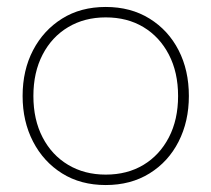

<svg xmlns="http://www.w3.org/2000/svg" viewBox="-20 -522 608 552"><path d="M284 10Q212 10 158.5 -23.5Q105 -57 75 -115Q45 -173 45 -246Q45 -320 75 -377.5Q105 -435 158.5 -468.5Q212 -502 284 -502Q356 -502 410 -468.5Q464 -435 493.5 -377.5Q523 -320 523 -246Q523 -173 493.5 -115Q464 -57 410 -23.5Q356 10 284 10ZM284 -20Q346 -20 392.5 -48Q439 -76 465.5 -127Q492 -178 492 -246Q492 -314 465.5 -365Q439 -416 392.5 -444Q346 -472 284 -472Q223 -472 176 -444Q129 -416 102.5 -365Q76 -314 76 -246Q76 -178 102.5 -127Q129 -76 176 -48Q223 -20 284 -20Z"/></svg>

Font: LINE Seed Sans Thin
Style: Regular
Weight: 250
Designer: LINE VX Design & Dalton Maag Ltd & Sandoll Inc
Foundry: Dalton Maag Ltd
Version: Version 1.003